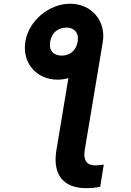

<svg xmlns="http://www.w3.org/2000/svg" viewBox="-20 -780 692 1012"><path d="M113.6 -560.4C95.5 -449.6 171.5 -360.1 283.7 -360.1C302.9 -360.1 322.1 -362.9 340.6 -368.6L277.3 11.4C256 141 314.6 211.6 432.9 211.6C459.2 211.6 484.7 209.9 508.2 204.2L527 87.4C509.9 90.2 495.7 91.6 482.2 91.6C438.6 91.6 417.6 66.4 426.5 11.4L522 -560C539.4 -669.7 462.4 -760.3 350.1 -760.3C237.2 -760.3 131 -669.7 113.6 -560.4ZM244.7 -561.8C252.8 -609 287.3 -634.6 330.3 -634.6C368.6 -634.6 397 -610.1 389.6 -561.8C381.7 -511.4 345.5 -486.9 306.1 -486.9C263.5 -486.9 235.8 -511.7 244.7 -561.8Z"/></svg>

Font: Margiela Sans
Style: Bold Italic
Weight: 700
Italic angle: -9.39999°
Designer: Stefan Endress, Andreas Faust
Version: Version 1.100;FEAKit 1.0